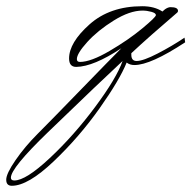

<svg xmlns="http://www.w3.org/2000/svg" viewBox="-266 -201 625 617"><path d="M-9 -2Q26 -2 86.5 -37.5Q147 -73 191 -109.5Q235 -146 235 -152.5Q235 -159 220.5 -163Q206 -167 192 -167Q151 -167 99.5 -135Q48 -103 14.5 -66Q-19 -29 -19 -11Q-19 -2 -9 -2ZM-113 225Q-231 339 -231 370Q-231 379 -220 379Q-183 379 -106 307Q-29 235 39.5 143Q108 51 128 -5Q61 57 -113 225ZM329 -65Q218 8 166 8Q151 8 141 0Q119 55 54 147Q-11 239 -93.5 317.5Q-176 396 -228 396Q-246 396 -246 376.5Q-246 357 -216 313.5Q-186 270 -145 229Q-104 188 -7.5 88.5Q89 -11 124 -46Q35 13 -21 14Q-44 14 -44 -13Q-44 -64 21.5 -122.5Q87 -181 191 -181Q230 -181 256 -164L264 -171Q274 -178 282 -178Q306 -178 306 -166Q306 -163 304 -161Q215 -85 156 -30V-25Q156 -5 173 -5Q194 -5 240.5 -29Q287 -53 327 -80Z"/></svg>

Font: Monsieur La Doulaise
Style: Regular
Weight: 400
Designer: Alejandro Paul
Foundry: Alejandro Paul
Version: Version 1.000